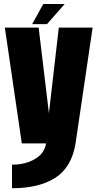

<svg xmlns="http://www.w3.org/2000/svg" viewBox="-20 -740 506 991"><path d="M92.5 0 5 -597.5H179.5L232.5 -155.5L283.5 -597.5H458L370 0Q350 123 266.2 177.2Q182.5 231.5 42 231.5V110Q109.5 110 159 81.5Q209 53.5 218 0ZM146 -615.5 203.5 -719.5H314L222.5 -615.5Z"/></svg>

Font: Anybody Condensed ExtraBold
Style: Regular
Weight: 800
Width: 3
Designer: Tyler Finck
Foundry: Etcetera Type Company
Version: Version 1.010; ttfautohint (v1.8.3) -l 8 -r 50 -G 200 -x 14 